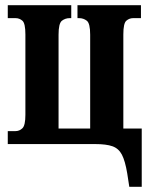

<svg xmlns="http://www.w3.org/2000/svg" viewBox="-20 -556 579 741"><path d="M479 165 471 113Q463 65 450.5 41Q438 17 414 8.5Q390 0 347 0H10V-50H40Q55 -50 66.5 -61Q78 -72 78 -113V-423Q78 -466 66.5 -476Q55 -486 40 -486H10V-536H255V-486H249Q232 -486 219 -476Q206 -466 206 -422V-60H328V-422Q328 -466 315 -476Q302 -486 285 -486H279V-536H524V-486H494Q479 -486 467.5 -476Q456 -466 456 -423V-60H527V165Z"/></svg>

Font: Noto Serif ExtraCondensed
Style: Bold
Weight: 700
Width: 2
Designer: Monotype Design Team
Foundry: Monotype Imaging Inc.
Version: Version 2.014; ttfautohint (v1.8.4.7-5d5b)